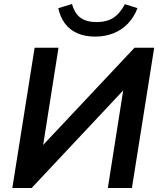

<svg xmlns="http://www.w3.org/2000/svg" viewBox="-20 -945 803 965"><path d="M42 0 154 -705H274L192 -185L171 -189L656 -705H755L643 0H522L604 -521L624 -517L139 0ZM458 -761Q407 -761 368.5 -778Q330 -795 306 -827.5Q282 -860 273 -904L342 -925Q355 -877 385 -855.5Q415 -834 465 -834Q516 -834 549.5 -855.5Q583 -877 608 -924L671 -904Q653 -857 621.5 -825Q590 -793 548.5 -777Q507 -761 458 -761Z"/></svg>

Font: Nunito Sans 11pt
Style: Bold Italic
Weight: 700
Italic angle: -9°
Version: Version 3.101;gftools[0.9.27]